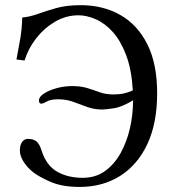

<svg xmlns="http://www.w3.org/2000/svg" viewBox="-20 -718 680 751"><path d="M500.5 -325.7Q457 -299.3 424.6 -294.4Q392.1 -289.6 381.3 -289.6Q348.6 -289.6 321 -299.6Q293.5 -309.6 266.6 -319.6Q239.7 -329.6 207.5 -329.6Q178.2 -329.6 163.3 -321Q148.4 -312.5 141.6 -312.5Q132.3 -312.5 132.3 -325.7Q132.3 -338.9 151.6 -351.8Q170.9 -364.7 200.9 -373Q231 -381.3 261.7 -381.3Q296.4 -381.3 321.5 -373.5Q346.7 -365.7 370.1 -357.2Q393.6 -348.6 423.8 -348.6Q447.3 -348.6 465.8 -352.8Q484.4 -356.9 499.5 -364.7Q494.6 -446.3 473.4 -502.4Q452.1 -558.6 421.1 -593Q390.1 -627.4 354.5 -642.8Q318.8 -658.2 287.1 -658.2Q237.8 -658.2 194.8 -632.8Q151.9 -607.4 120.8 -567.1Q89.8 -526.9 76.2 -481.4L44.4 -485.4Q52.7 -527.8 59.3 -566.9Q65.9 -606 66.9 -649.4Q97.2 -652.3 128.7 -663.8Q160.2 -675.3 200.4 -686.5Q240.7 -697.8 295.4 -697.8Q383.3 -697.8 450.7 -659.4Q518.1 -621.1 556.4 -544.7Q594.7 -468.3 594.7 -353Q594.7 -236.3 556.4 -154.5Q518.1 -72.8 449.7 -29.8Q381.3 13.2 291.5 13.2Q223.6 13.2 178 -6.6Q132.3 -26.4 108.4 -45.4Q86.9 -62.5 72.3 -85.4Q57.6 -108.4 57.6 -129.4Q57.6 -150.4 66.4 -162.6Q75.2 -174.8 88.9 -174.8Q112.3 -174.8 124 -163.8Q135.7 -152.8 143.1 -127.4Q162.1 -69.8 204.1 -46.1Q246.1 -22.5 303.2 -22.5Q354 -22.5 390.6 -48.8Q427.2 -75.2 451.7 -119.1Q476.1 -163.1 488.3 -216.6Q500.5 -270 500.5 -325.7Z"/></svg>

Font: Kurinto Seri
Style: Regular
Weight: 400
Designer: Kurinto was developed by Clint Goss from a range of fonts that are compatible with the SIL Open Font License Version 1.1
Foundry: Clinton F. Goss
Version: Version 2.196; July 25, 2020